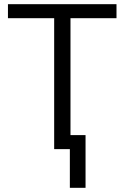

<svg xmlns="http://www.w3.org/2000/svg" viewBox="-20 -713 596 918"><path d="M314 185V0H239V-626H18V-693H537V-626H317V-67H389V185Z"/></svg>

Font: Ubuntu Sans
Style: Regular
Weight: 400
Designer: Dalton Maag Ltd
Foundry: Dalton Maag Ltd
Version: Version 1.006; ttfautohint (v1.8.4.7-5d5b)